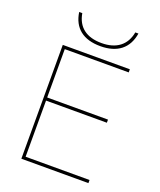

<svg xmlns="http://www.w3.org/2000/svg" viewBox="-169 -1054 962 1157"><g transform="rotate(20 311.5 -475.0)"><path d="M110 -730H540V-710H130V-400H520V-380H130V-20H540V0H110ZM135 -950H155Q166 -886 209 -853Q252 -820 325 -820Q396 -820 439.5 -853Q483 -886 495 -950H515Q503 -876 454.5 -838Q406 -800 325 -800Q242 -800 194 -838Q146 -876 135 -950Z"/></g></svg>

Font: Enso Thin
Style: Regular
Weight: 100
Designer: Coji Morishita
Foundry: UNDERFOREST DESIGN
Version: Version 1.000